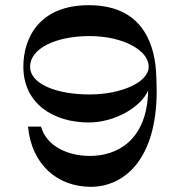

<svg xmlns="http://www.w3.org/2000/svg" viewBox="-20 -720 694 740"><path d="M322 -248C422 -248 522 -306 551 -371C547 -178 431 -119 326 -119C248 -119 161 -152 138 -232H88C102 -84 203 0 330 0C456 0 584 -102 584 -371C584 -396 582 -448 579 -471C563 -594 497 -700 322 -700C131 -700 70 -573 70 -463C70 -319 188 -248 322 -248ZM325 -581C451 -581 553 -528 553 -463C553 -402 446 -356 325 -356C198 -356 96 -396 96 -463C96 -533 195 -581 325 -581Z"/></svg>

Font: Space Cowgirl Medium
Style: Regular
Weight: 600
Designer: Valery Marier
Foundry: Valery Marier
Version: Version 1.000;hotconv 1.0.109;makeotfexe 2.5.65596